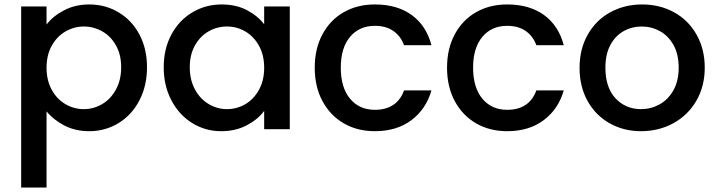

<svg xmlns="http://www.w3.org/2000/svg" viewBox="-20 -580 3222 862"><path d="M381 -560Q453 -560 512.5 -524.5Q572 -489 606 -425Q640 -361 640 -278Q640 -195 606 -129.5Q572 -64 512.5 -27.5Q453 9 381 9Q318 9 269 -16.5Q220 -42 189 -80V262H75V-551H189V-470Q218 -508 268 -534Q318 -560 381 -560ZM356 -461Q313 -461 274.5 -439Q236 -417 212.5 -375Q189 -333 189 -276Q189 -219 212.5 -176.5Q236 -134 274.5 -112Q313 -90 356 -90Q400 -90 438.5 -112.5Q477 -135 500.5 -178Q524 -221 524 -278Q524 -335 500.5 -376.5Q477 -418 438.5 -439.5Q400 -461 356 -461Z M975 -560Q1040 -560 1088.5 -534.5Q1137 -509 1166 -471V-551H1281V0H1166V-82Q1137 -43 1087 -17Q1037 9 973 9Q902 9 843 -27.5Q784 -64 749.5 -129.5Q715 -195 715 -278Q715 -361 749.5 -425Q784 -489 843.5 -524.5Q903 -560 975 -560ZM999 -461Q955 -461 917 -439.5Q879 -418 855.5 -376.5Q832 -335 832 -278Q832 -221 855.5 -178Q879 -135 917.5 -112.5Q956 -90 999 -90Q1043 -90 1081 -112Q1119 -134 1142.5 -176.5Q1166 -219 1166 -276Q1166 -333 1142.5 -375Q1119 -417 1081 -439Q1043 -461 999 -461Z M1663 -560Q1763 -560 1828.5 -512.5Q1894 -465 1917 -377H1794Q1779 -418 1746 -441Q1713 -464 1663 -464Q1593 -464 1551.5 -414.5Q1510 -365 1510 -276Q1510 -187 1551.5 -137Q1593 -87 1663 -87Q1762 -87 1794 -174H1917Q1893 -90 1827 -40.5Q1761 9 1663 9Q1584 9 1523 -26.5Q1462 -62 1427.5 -126.5Q1393 -191 1393 -276Q1393 -361 1427.5 -425.5Q1462 -490 1523 -525Q1584 -560 1663 -560Z M2257 -560Q2357 -560 2422.5 -512.5Q2488 -465 2511 -377H2388Q2373 -418 2340 -441Q2307 -464 2257 -464Q2187 -464 2145.5 -414.5Q2104 -365 2104 -276Q2104 -187 2145.5 -137Q2187 -87 2257 -87Q2356 -87 2388 -174H2511Q2487 -90 2421 -40.5Q2355 9 2257 9Q2178 9 2117 -26.5Q2056 -62 2021.5 -126.5Q1987 -191 1987 -276Q1987 -361 2021.5 -425.5Q2056 -490 2117 -525Q2178 -560 2257 -560Z M2582 -276Q2582 -360 2619 -425Q2656 -490 2720 -525Q2784 -560 2863 -560Q2942 -560 3006 -525Q3070 -490 3107 -425Q3144 -360 3144 -276Q3144 -192 3106 -127Q3068 -62 3002.5 -26.5Q2937 9 2858 9Q2780 9 2717 -26.5Q2654 -62 2618 -126.5Q2582 -191 2582 -276ZM3027 -276Q3027 -336 3004 -377.5Q2981 -419 2943 -440Q2905 -461 2861 -461Q2817 -461 2779.5 -440Q2742 -419 2720 -377.5Q2698 -336 2698 -276Q2698 -187 2743.5 -138.5Q2789 -90 2858 -90Q2902 -90 2940.5 -111Q2979 -132 3003 -174Q3027 -216 3027 -276Z"/></svg>

Font: IBM-Poppins
Style: Poppins-Medium
Weight: 500
Designer: Mike Abbink, Paul van der Laan, Pieter van Rosmalen, Ben Mitchell, Mark Frömberg
Foundry: Bold Monday
Version: Version 1.1